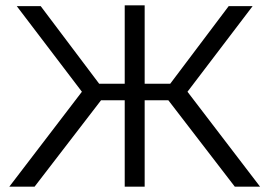

<svg xmlns="http://www.w3.org/2000/svg" viewBox="-20 -702 1013 722"><path d="M15 0 288 -357 43 -679H133L353 -387H449V-682H524V-387H620L840 -679H930L685 -357L958 0H863L613 -325H524V0H449V-325H360L110 0Z"/></svg>

Font: Didact Gothic
Style: Regular
Weight: 400
Designer: Daniel Johnson
Foundry: Daniel Johnson
Version: Version 2.101;PS 002.101;hotconv 1.0.88;makeotf.lib2.5.64775